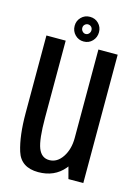

<svg xmlns="http://www.w3.org/2000/svg" viewBox="-113 -792 625 861"><g transform="rotate(15 200.0 -361.5)"><path d="M290.5 0H359.5V-596H270V-77ZM118 -596.5H28.5V-237.5Q28.5 -130 49.8 -62.5Q71 5 151 5Q226 5 270.2 -47.5Q314.5 -100 314.5 -165L270 -185.5Q270 -133 245.8 -96.5Q221.5 -60 185 -60Q148.5 -60 133.2 -99.2Q118 -138.5 118 -238.5ZM196 -613.5Q220.5 -613.5 236.5 -630.5Q252.5 -647.5 252.5 -671.5Q252.5 -695 236.5 -711.5Q220.5 -728 196 -728Q172 -728 155.8 -711.5Q139.5 -695 139.5 -671.5Q139.5 -647 156 -630.2Q172.5 -613.5 196 -613.5ZM196 -648.5Q188 -648.5 181.5 -655.2Q175 -662 175 -671.5Q175 -681 181.5 -687Q188 -693 196 -693Q205 -693 211.2 -687Q217.5 -681 217.5 -671.5Q217.5 -662 211.2 -655.2Q205 -648.5 196 -648.5Z"/></g></svg>

Font: Anybody Condensed
Style: Regular
Weight: 400
Width: 3
Designer: Tyler Finck
Foundry: Etcetera Type Company
Version: Version 1.113;gftools[0.9.25]